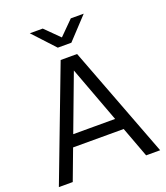

<svg xmlns="http://www.w3.org/2000/svg" viewBox="-161 -1021 980 1131"><g transform="rotate(-20 328.5 -455.0)"><path d="M11 0 277 -700H380L646 0H558L322 -634H336L98 0ZM121 -191 149 -264H509L538 -191ZM286 -774 160 -910H241L353 -799H306L417 -910H498L371 -774Z"/></g></svg>

Font: SUSE
Style: Regular
Weight: 400
Designer: Rene Bieder
Foundry: SUSE
Version: Version 1.000